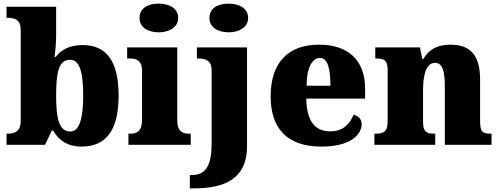

<svg xmlns="http://www.w3.org/2000/svg" viewBox="-20 -797 2750 1057"><path d="M428 10C561 10 633 -76 633 -271C633 -464 563 -549 435 -549C360 -549 314 -520 287 -484H280C285 -516 289 -562 289 -599V-760H16V-699H20C62 -699 94 -688 94 -633V-130C94 -70 55 -61 22 -61H16V0H228L265 -78H273C302 -26 351 10 428 10ZM367 -73C305 -73 289 -144 289 -271C289 -404 305 -468 366 -468C417 -468 438 -403 438 -272C438 -144 417 -73 367 -73Z M854 -619C911 -619 961 -647 961 -698C961 -752 911 -777 854 -777C794 -777 748 -752 748 -698C748 -647 794 -619 854 -619ZM687 0H1030V-61H1019C982 -61 956 -78 956 -131V-536H680V-475H699C735 -475 762 -458 762 -409V-135C762 -79 737 -61 699 -61H687Z M1239 -619C1296 -619 1346 -647 1346 -698C1346 -752 1296 -777 1239 -777C1179 -777 1133 -752 1133 -698C1133 -647 1179 -619 1239 -619ZM1025 240H1048C1218 240 1340 187 1340 8V-536H1064V-475H1068C1110 -475 1145 -466 1145 -410V-7C1145 126 1106 167 1032 167H1025Z M1749 10C1910 10 1971 -55 1971 -115C1971 -141 1952 -159 1927 -166C1905 -113 1867 -74 1799 -74C1713 -74 1669 -129 1666 -254H1990V-309C1990 -468 1894 -551 1737 -551C1567 -551 1470 -454 1470 -266C1470 -91 1560 10 1749 10ZM1799 -325H1668C1668 -425 1699 -478 1742 -478C1782 -478 1799 -424 1799 -325Z M2041 0H2376V-61H2372C2328 -61 2309 -71 2309 -125V-301C2309 -380 2324 -451 2375 -451C2418 -451 2429 -402 2429 -317V0H2686V-61H2682C2637 -61 2623 -70 2623 -131V-360C2623 -494 2568 -551 2461 -551C2373 -551 2335 -513 2310 -472H2305L2292 -536H2046V-475H2050C2094 -475 2114 -466 2114 -412V-128C2114 -70 2090 -61 2045 -61H2041Z"/></svg>

Font: Noto Serif Lao Black
Style: Regular
Weight: 900
Designer: Monotype Design Team
Foundry: Monotype Imaging Inc.
Version: Version 2.003